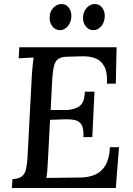

<svg xmlns="http://www.w3.org/2000/svg" viewBox="-20 -935 660 955"><path d="M560 -700 556 -519H512Q515 -576 498 -606Q481 -636 452 -646Q423 -656 388 -655L319 -653Q287 -653 271 -642.5Q255 -632 249 -608.5Q243 -585 240 -545L232 -388H319Q347 -392 365 -400.5Q383 -409 392 -427.5Q401 -446 402 -479H450L439 -253H395Q397 -296 385.5 -315Q374 -334 349 -338.5Q324 -343 287 -341L229 -339L218 -131Q217 -104 215 -83.5Q213 -63 211 -50L383 -52Q422 -53 453.5 -66.5Q485 -80 504.5 -113Q524 -146 527 -203H572L556 0H39L42 -44Q74 -46 89 -58Q104 -70 109.5 -94Q115 -118 117 -155L139 -571Q141 -593 143 -613.5Q145 -634 147 -649Q130 -648 109.5 -647Q89 -646 73 -645L76 -700ZM278 -785Q256 -785 241 -803.5Q226 -822 227 -848Q227 -877 245 -896Q263 -915 286 -915Q308 -915 322 -897Q336 -879 335 -852Q334 -824 317 -804.5Q300 -785 278 -785ZM444 -785Q422 -785 407 -803.5Q392 -822 393 -848Q394 -877 411.5 -896Q429 -915 451 -915Q474 -915 488 -897Q502 -879 501 -852Q500 -824 483.5 -804.5Q467 -785 444 -785Z"/></svg>

Font: Lora Medium
Style: Italic
Weight: 500
Italic angle: -3°
Designer: Olga Karpushina, Alexei Vanyashin (Cyrillic)
Foundry: Cyreal
Version: Version 3.004